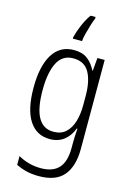

<svg xmlns="http://www.w3.org/2000/svg" viewBox="-146 -837 782 1148"><g transform="rotate(15 244.5 -262.5)"><path d="M225 -542Q277 -542 309 -517.5Q341 -493 361 -452H364L371 -532H416V19Q416 126 368 183.5Q320 241 214 241Q172 241 137.5 232.5Q103 224 73 209V155Q105 173 140 182.5Q175 192 214 192Q288 192 324.5 152Q361 112 361 27V-4Q361 -24 362 -46Q363 -68 365 -93H361Q343 -45 307.5 -17.5Q272 10 220 10Q138 10 93 -59Q48 -128 48 -263Q48 -396 93 -469Q138 -542 225 -542ZM233 -493Q166 -493 135 -432Q104 -371 104 -263Q104 -149 135.5 -93.5Q167 -38 230 -38Q277 -38 306 -64.5Q335 -91 348.5 -136Q362 -181 362 -237V-294Q362 -387 332 -440Q302 -493 233 -493ZM297 -756Q289 -738 280.5 -710Q272 -682 264.5 -653.5Q257 -625 256 -606H199V-615Q207 -649 225 -691.5Q243 -734 266 -766H297Z"/></g></svg>

Font: Noto Sans Georgian Condensed Light
Style: Regular
Weight: 300
Width: 3
Designer: Monotype Design Team, Akaki Razmadze
Foundry: Google LLC
Version: Version 2.005; ttfautohint (v1.8.4.7-5d5b)